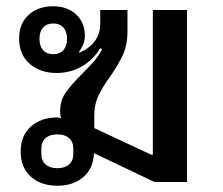

<svg xmlns="http://www.w3.org/2000/svg" viewBox="-20 -581 712 613"><path d="M163 12Q111 12 78.5 -17Q46 -46 46 -97Q46 -148 78.5 -177Q111 -206 163 -206Q169 -206 175 -203Q172 -213 172 -226Q172 -262 191.5 -288Q211 -314 238 -341Q257 -360 275 -379.5Q293 -399 306 -424L300 -427Q277 -389 240.5 -368.5Q204 -348 161 -348Q108 -348 74.5 -377.5Q41 -407 41 -458Q41 -506 71.5 -533.5Q102 -561 149 -561Q195 -561 223 -535Q251 -509 251 -467Q251 -452 245.5 -439Q240 -426 232 -415L233 -413Q262 -424 281 -447.5Q300 -471 300 -506V-549H387V-481Q387 -433 368.5 -397.5Q350 -362 329 -333Q310 -307 295.5 -278Q281 -249 281 -211V-172L463 -87H468V-549H577V0H473L280 -92Q278 -43 246 -15.5Q214 12 163 12ZM163 -44Q187 -44 200.5 -56Q214 -68 214 -89V-107Q214 -128 200.5 -140Q187 -152 163 -152Q139 -152 125.5 -140Q112 -128 112 -107V-89Q112 -68 125.5 -56Q139 -44 163 -44ZM150 -408Q171 -408 182.5 -421Q194 -434 194 -457Q194 -480 182.5 -493Q171 -506 150 -506Q129 -506 117.5 -493Q106 -480 106 -457Q106 -434 117.5 -421Q129 -408 150 -408Z"/></svg>

Font: IBM Plex Sans Thai Looped Medium
Style: Regular
Weight: 500
Designer: Mike Abbink, Paul van der Laan, Pieter van Rosmalen, Ben Mitchell, Mark Frömberg
Foundry: Bold Monday
Version: Version 1.1